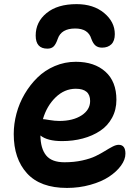

<svg xmlns="http://www.w3.org/2000/svg" viewBox="-20 -859 665 935"><path d="M353 -838.9Q435.1 -838.9 487.1 -795.7Q539.1 -752.4 539.1 -692.9Q539.1 -659.7 522.2 -643.3Q505.4 -627 477.1 -627Q457.5 -627 445.3 -637Q433.1 -647 424.8 -669.9Q409.7 -720.2 346.2 -720.2Q278.3 -720.2 261.2 -669.9Q252.4 -644 241.5 -633.1Q230.5 -622.1 210.9 -622.1Q153.8 -622.1 153.8 -686Q153.8 -752 206.8 -795.4Q259.8 -838.9 353 -838.9ZM306.2 56.2Q176.3 56.2 111.6 -14.9Q46.9 -85.9 46.9 -206.1Q46.9 -255.9 60.3 -306.2Q73.7 -356.4 100.1 -401.4Q126.5 -446.3 162.4 -481.4Q198.2 -516.6 246.8 -537.4Q295.4 -558.1 349.1 -558.1Q439.5 -558.1 493.2 -510Q546.9 -461.9 546.9 -373Q546.9 -324.2 525.6 -285.2Q504.4 -246.1 467.5 -221.7Q430.7 -197.3 383.3 -184.6Q335.9 -171.9 282.2 -171.9Q210.9 -171.9 176.8 -199.2Q177.7 -135.3 204.8 -102.1Q231.9 -68.8 293.9 -68.8Q340.8 -68.8 380.6 -77.6Q420.4 -86.4 445.8 -98.9Q471.2 -111.3 491.2 -123.8Q511.2 -136.2 528.1 -145Q544.9 -153.8 558.1 -153.8Q590.8 -153.8 590.8 -110.8Q590.8 -82 569.1 -52.2Q547.4 -22.5 510.7 1.7Q474.1 25.9 419.9 41Q365.7 56.2 306.2 56.2ZM349.1 -426.8Q293.9 -426.8 250.7 -384.8Q207.5 -342.8 189 -278.8Q195.3 -278.8 221.2 -274.4Q247.1 -270 269 -270Q335.4 -270 377.2 -297.1Q418.9 -324.2 418.9 -367.2Q418.9 -426.8 349.1 -426.8Z"/></svg>

Font: Shantell Sans Irregular
Style: Regular
Weight: 600
Designer: Stephen Nixon, Anya Danilova, Shantell Martin
Foundry: Arrow Type
Version: Version 1.006;[9816181b4]